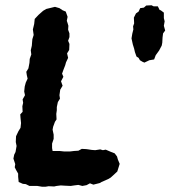

<svg xmlns="http://www.w3.org/2000/svg" viewBox="-20 -700 648 730"><path d="M180 -126H206L225 -124H245L262 -126L278 -127L291 -134L309 -133L329 -130L342 -129L361 -132L371 -129L382 -131L403 -122L416 -117L425 -105L428 -94L435 -77L426 -48L411 -34L401 -25L393 -20L366 -8L359 -4L335 2L322 -3L309 4L293 7L278 3L262 5L249 7L227 6L211 5L195 7L186 9L165 8L153 10H140L122 7H92L78 0L67 -1L51 -8L49 -28V-40L41 -54L36 -64L38 -76L31 -97L34 -112L39 -122L43 -145L40 -160L41 -182L50 -201L58 -214L60 -232L58 -252L57 -265L66 -275L65 -296L68 -309L66 -322L75 -338L72 -352L74 -371L78 -386L85 -401L82 -414L80 -427L88 -440L92 -461L93 -476L99 -493L97 -509L101 -526L102 -539L103 -551L108 -567L105 -588L110 -609L112 -628L126 -643L144 -659L156 -666L189 -674L206 -669L218 -661L230 -656L237 -636L234 -621L237 -612L240 -602L239 -587L244 -573V-559L239 -545L244 -533L243 -510L235 -497L239 -480L231 -463L228 -452L221 -434L216 -420L221 -408L212 -391L218 -374L209 -359L206 -338L208 -325L200 -312L196 -293V-281L194 -267L195 -246L189 -237L182 -218L180 -207L184 -188V-172L178 -154V-137ZM497 -649 507 -656 513 -669 527 -671 536 -679 556 -680 564 -676H580L587 -662L591 -661L603 -652V-638V-631L606 -619L603 -602L608 -584L600 -573L598 -557L597 -538L595 -527L585 -508L572 -490L566 -474L548 -471L529 -462L522 -465L512 -471L507 -480L499 -485L493 -502L490 -515L485 -531L480 -554L483 -572L487 -588L486 -600L490 -611L489 -633Z"/></svg>

Font: Winky Rough SemiBold
Style: Italic
Weight: 600
Italic angle: -8.97852°
Designer: Simon Atzbach
Foundry: typofactur
Version: Version 1.206; ttfautohint (v1.8.4.7-5d5b)